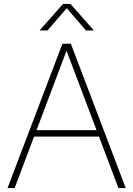

<svg xmlns="http://www.w3.org/2000/svg" viewBox="-20 -964 683 984"><path d="M18.5 0 300 -740H343L624.5 0H587L315 -720H327L55 0ZM142 -264 152 -297H491L501 -264ZM183 -808 303 -944H341L461 -808H420.5L315.5 -929.5H328.5L223.5 -808Z"/></svg>

Font: Encode Sans SC Thin
Style: Regular
Weight: 250
Designer: Multiple Designers
Foundry: Impallari Type
Version: Version 3.002